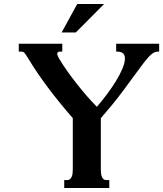

<svg xmlns="http://www.w3.org/2000/svg" viewBox="-20 -933 810 953"><path d="M507.8 -39.1H522.5V0H298.8V-39.1H313.5Q322.3 -39.1 327.6 -43.9Q333 -48.8 336.2 -56.4Q339.4 -64 340.3 -73.2Q341.3 -82.5 341.3 -91.3V-346.7Q278.3 -418.5 220.7 -494.9Q163.1 -571.3 119.6 -643.6Q113.3 -653.8 108.9 -660.4Q104.5 -667 101.1 -670.7Q97.7 -674.3 94.7 -675.5Q91.8 -676.8 88.4 -676.8H73.2V-715.8H289.1V-676.8H276.4Q264.2 -676.8 264.2 -666Q264.2 -662.1 266.1 -656.5Q268.1 -650.9 272.5 -643.6Q291 -612.3 314.5 -579.3Q337.9 -546.4 362.8 -514.9Q387.7 -483.4 412.8 -454.6Q438 -425.8 460.9 -402.8Q485.4 -431.2 510.3 -464.4Q535.2 -497.6 555.2 -530Q575.2 -562.5 587.6 -592Q600.1 -621.6 600.1 -642.1Q600.1 -660.2 590.3 -668.5Q580.6 -676.8 562.5 -676.8H556.6V-715.8H770V-676.8H764.6Q756.3 -676.8 748 -673.8Q739.7 -670.9 729.5 -661.9Q719.2 -652.8 705.6 -636.2Q691.9 -619.6 672.4 -592.8Q633.8 -539.6 587.9 -478.3Q542 -417 480.5 -346.2V-91.3Q480.5 -82.5 481.4 -73.2Q482.4 -64 485.4 -56.4Q488.3 -48.8 493.7 -43.9Q499 -39.1 507.8 -39.1ZM363.3 -913.1H496.6L356.4 -772H286.1Z"/></svg>

Font: Arian AMU Serif
Style: Bold
Weight: 700
Designer: Ruben Hakobyan (Tarumian)
Foundry: Ruben Hakobyan (Tarumian)
Version: Version 1.002